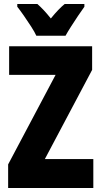

<svg xmlns="http://www.w3.org/2000/svg" viewBox="-20 -947 511 967"><path d="M450 0H21V-119L260 -570H26V-714H444V-595L206 -146H450ZM163 -767Q155 -785 137 -813Q119 -841 99.5 -869Q80 -897 67 -913V-927H168Q183 -914 200 -896Q217 -878 236 -854Q276 -903 306 -927H405V-913Q391 -894 373 -867Q355 -840 338 -813.5Q321 -787 310 -767Z"/></svg>

Font: Noto Sans Kannada ExtraCondensed Black
Style: Regular
Weight: 900
Width: 2
Designer: Jelle Bosma - Monotype Design Team
Foundry: Monotype Imaging Inc.
Version: Version 2.005; ttfautohint (v1.8.4.7-5d5b)